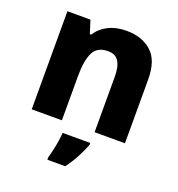

<svg xmlns="http://www.w3.org/2000/svg" viewBox="-139 -674 937 1010"><g transform="rotate(20 329.5 -169.0)"><path d="M398 -559Q485 -559 538.5 -511.5Q592 -464 592 -358V0H422V-311Q422 -367 403.5 -396Q385 -425 344 -425Q283 -425 261 -379.5Q239 -334 239 -250V0H70V-549H199L222 -476H229Q255 -516 298 -537.5Q341 -559 398 -559ZM420 72Q405 109 386 145.5Q367 182 338 221H238V207Q244 187 250 160.5Q256 134 260 107.5Q264 81 265 61H420Z"/></g></svg>

Font: Noto Sans Georgian ExtraBold
Style: Regular
Weight: 800
Designer: Monotype Design Team, Akaki Razmadze
Foundry: Google LLC
Version: Version 2.005; ttfautohint (v1.8.4.7-5d5b)